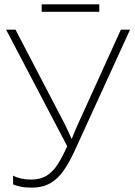

<svg xmlns="http://www.w3.org/2000/svg" viewBox="-20 -850 618 880"><path d="M319 -152Q297 -105 272 -68.5Q247 -32 211.5 -11Q176 10 124 10Q95 10 74.5 5.5Q54 1 40 -5V-45Q57 -36 77.5 -31.5Q98 -27 122 -27Q165 -27 194 -45Q223 -63 245 -97.5Q267 -132 288 -180L8 -714H51L278 -279Q287 -260 293.5 -246Q300 -232 308 -214H309Q315 -229 322 -245.5Q329 -262 335 -276L534 -714H576ZM435 -830V-796H171V-830Z"/></svg>

Font: Noto Sans ExtraLight
Style: Regular
Weight: 200
Designer: Monotype Design Team
Foundry: Monotype Imaging Inc.
Version: Version 2.007